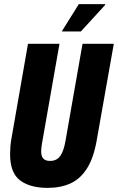

<svg xmlns="http://www.w3.org/2000/svg" viewBox="-20 -901 573 933"><path d="M211 12Q126 12 77.5 -24.5Q29 -61 29 -152Q29 -169 30.5 -188.5Q32 -208 36 -230L116 -688H269L186 -215Q183 -200 181.5 -187.5Q180 -175 180 -165Q180 -142 190.5 -130.5Q201 -119 223 -119Q256 -119 273 -143.5Q290 -168 298 -215L381 -688H533L451 -225Q436 -135 403 -83Q370 -31 322 -9.5Q274 12 211 12ZM280 -748 363 -881H491V-877L373 -748Z"/></svg>

Font: Archivo ExtraCondensed ExtraBold
Style: Italic
Weight: 800
Width: 2
Italic angle: -10°
Designer: Hector Gatti
Foundry: Omnibus-Type
Version: Version 2.001